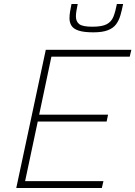

<svg xmlns="http://www.w3.org/2000/svg" viewBox="-20 -936 674 956"><path d="M61 0 208 -688H634L626 -654H236L175 -365H518L511 -331H168L105 -34H495L487 0ZM445 -775Q398 -775 372 -783.5Q346 -792 336 -808Q326 -824 326 -845Q326 -861 329 -879Q332 -897 336 -916H367Q363 -897 360.5 -882Q358 -867 358 -854Q358 -829 374.5 -816Q391 -803 440 -803Q488 -803 511.5 -815.5Q535 -828 545 -853.5Q555 -879 562 -916H593Q587 -885 579.5 -859.5Q572 -834 558 -815Q544 -796 517 -785.5Q490 -775 445 -775Z"/></svg>

Font: Saira Thin
Style: Italic
Weight: 100
Italic angle: -12°
Designer: Hector Gatti with collaboration of the Omnibus-Type team
Foundry: Omnibus-Type
Version: Version 1.101